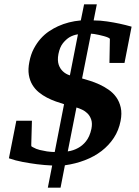

<svg xmlns="http://www.w3.org/2000/svg" viewBox="-20 -762 638 884"><path d="M553.2 -472.2H483.9L485.8 -577.1Q486.8 -583 484.4 -585.2Q481.9 -587.4 478 -588.9Q470.7 -592.3 459 -595.5Q447.3 -598.6 435.5 -601.3Q423.8 -604 413.6 -605.5Q403.3 -606.9 398.9 -606.9L357.9 -400.9Q373.5 -396.5 394.5 -389.9Q415.5 -383.3 437.5 -373.3Q459.5 -363.3 480.2 -348.9Q501 -334.5 515.4 -314.2Q529.8 -293.9 535.9 -267.1Q542 -240.2 535.2 -205.1Q526.9 -162.1 504.2 -127.4Q481.4 -92.8 447.8 -66.9Q414.1 -41 370.8 -24.4Q327.6 -7.8 278.8 -1L258.8 102.1H200.2L220.2 0Q185.1 -1.5 150.4 -5.9Q120.1 -9.8 85.7 -16.1Q51.3 -22.5 21 -33.2L55.2 -206.1H127L124 -98.1V-91.3Q124 -89.4 124.8 -88.4Q125.5 -87.4 127 -86.7Q128.4 -85.9 131.8 -84Q146 -75.7 163.3 -71.5Q180.7 -67.4 196.3 -64.9Q213.9 -62.5 231.9 -62L274.9 -282.2Q257.3 -287.6 236.8 -294.9Q216.3 -302.2 196.3 -312.5Q176.3 -322.8 158.7 -337.2Q141.1 -351.6 129.2 -371.3Q117.2 -391.1 112.8 -417.2Q108.4 -443.4 115.2 -477.1Q121.6 -511.2 135.5 -537.6Q149.4 -564 167.2 -584Q185.1 -604 205.8 -617.9Q226.6 -631.8 247.1 -641.1Q295.4 -663.1 352.1 -668L367.2 -742.2H425.8L411.1 -668Q441.9 -668 472.9 -663.3Q503.9 -658.7 529.3 -653.3Q558.6 -647 585.9 -639.2ZM400.9 -168.9Q405.8 -193.8 400.1 -210.9Q394.5 -228 383.3 -239.3Q372.1 -250.5 357.9 -257.1Q343.8 -263.7 332 -267.1L292 -64.9Q317.4 -68.4 339.4 -80.6Q348.6 -85.4 358.2 -93.3Q367.7 -101.1 376 -111.6Q384.3 -122.1 390.6 -136.2Q397 -150.4 400.9 -168.9ZM338.9 -604Q318.4 -601.1 300.3 -590.8Q284.7 -581.5 270 -563.5Q255.4 -545.4 249 -513.2Q246.1 -498 246.6 -485.6Q247.1 -473.1 250.5 -463.4Q253.9 -453.6 258.8 -446.3Q263.7 -439 269.5 -433.6Q282.7 -420.9 301.8 -415Z"/></svg>

Font: Charis SIL APac
Style: Bold Italic
Weight: 700
Italic angle: -11°
Foundry: SIL International
Version: Version 5.000